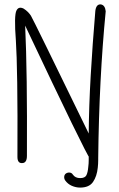

<svg xmlns="http://www.w3.org/2000/svg" viewBox="-20 -755 540 870"><path d="M459 -704Q444 -550 435.5 -383.5Q427 -217 425 -38Q406 -14 388 -36Q369 -57 94 -639Q99 -532 101 -384.5Q103 -237 102 -49Q102 -16 80 -16Q59 -15 59 -44Q60 -248 58 -380Q56 -512 52 -570Q43 -687 55 -708Q65 -727 87 -716Q98 -709 106 -701Q114 -693 120 -684Q126 -674 191.5 -540.5Q257 -407 382 -150Q383 -273 391 -412.5Q399 -552 412 -706Q416 -737 437 -735Q456 -732 459 -704ZM382 -68Q382 -77 388 -83.5Q394 -90 403 -90Q412 -90 418.5 -83.5Q425 -77 425 -68Q425 -48 425 -30Q425 -12 423 5Q419 44 401.5 69.5Q384 95 343 95Q324 95 305.5 87Q287 79 275 62Q270 54 271 45Q272 36 279 31Q287 26 296 27Q305 28 310 36Q321 52 343 52Q365 52 371.5 39Q378 26 380 1Q382 -13 382 -30.5Q382 -48 382 -68Z"/></svg>

Font: Yomogi
Style: Regular
Weight: 400
Designer: satsuyako
Foundry: satsuyako
Version: Version 3.100